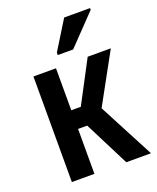

<svg xmlns="http://www.w3.org/2000/svg" viewBox="-141 -844 758 928"><g transform="rotate(-20 238.0 -380.0)"><path d="M66 0V-543H182V-327H231L345 -543H464L323 -286L473 0H346L229 -231H182V0ZM212 -600V-613L303 -760H436V-751L291 -600Z"/></g></svg>

Font: Noto Sans Condensed SemiBold
Style: Regular
Weight: 600
Width: 3
Designer: Monotype Design Team
Foundry: Monotype Imaging Inc.
Version: Version 2.013; ttfautohint (v1.8.4.7-5d5b)